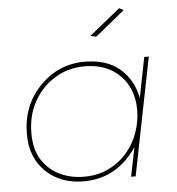

<svg xmlns="http://www.w3.org/2000/svg" viewBox="-53 -788 776 840"><g transform="rotate(-5 335.5 -368.5)"><path d="M391 -624 365 -629 501 -739 520 -729ZM282 2Q180 2 115.5 -60Q51 -122 51 -224Q51 -351 133 -435Q215 -519 330 -519Q427 -519 484.5 -469.5Q542 -420 557 -340L592 -517H612L509 0H489L515 -128Q427 2 282 2ZM284 -18Q344.5 -18 392 -40.8Q439.5 -63.5 472.8 -102Q506 -140.5 523.5 -189.2Q541 -238 541 -290Q541 -382 483.5 -440.5Q426 -499 328 -499Q257 -499 198.8 -464Q140.5 -429 105.8 -367.8Q71 -306.5 71 -227Q71 -155.5 100.5 -110Q132 -62 180.2 -40Q228.5 -18 284 -18Z"/></g></svg>

Font: Argentum Sans Thin
Style: Italic
Weight: 100
Italic angle: -11°
Designer: Julieta Ulanovsky (font), Cristiano Sobral (main changes and remaster)
Foundry: Julieta Ulanovsky (font), Cristiano Sobral (main changes and remaster)
Version: Version 2.007;June 15, 2022;FontCreator 14.0.0.2814 64-bit; 